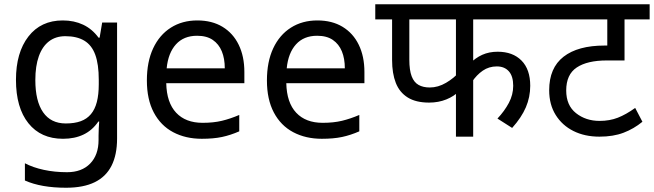

<svg xmlns="http://www.w3.org/2000/svg" viewBox="-20 -642 3072 902"><path d="M275 -546Q328 -546 370.5 -526Q413 -506 443 -465H448L460 -536H530V9Q530 85 504 136.5Q478 188 425 214Q372 240 290 240Q232 240 183.5 231.5Q135 223 97 206V125Q135 145 186 156Q237 167 295 167Q364 167 403.5 126.5Q443 86 443 16V-5Q443 -17 444 -39.5Q445 -62 446 -71H442Q414 -30 372.5 -10Q331 10 276 10Q172 10 113.5 -63Q55 -136 55 -267Q55 -395 113.5 -470.5Q172 -546 275 -546ZM287 -472Q242 -472 210.5 -448Q179 -424 162.5 -378Q146 -332 146 -266Q146 -167 182.5 -114.5Q219 -62 289 -62Q330 -62 359 -72.5Q388 -83 407 -105.5Q426 -128 435 -163Q444 -198 444 -246V-267Q444 -340 427.5 -385Q411 -430 376 -451Q341 -472 287 -472Z M907 -546Q976 -546 1025.5 -516Q1075 -486 1101.5 -431.5Q1128 -377 1128 -304V-251H761Q763 -160 807.5 -112.5Q852 -65 932 -65Q983 -65 1022.5 -74.5Q1062 -84 1104 -102V-25Q1063 -7 1023 1.5Q983 10 928 10Q852 10 793.5 -21Q735 -52 702.5 -113.5Q670 -175 670 -264Q670 -352 699.5 -415Q729 -478 782.5 -512Q836 -546 907 -546ZM906 -474Q843 -474 806.5 -433.5Q770 -393 763 -321H1036Q1036 -367 1022 -401Q1008 -435 979.5 -454.5Q951 -474 906 -474Z M1471 -546Q1540 -546 1589.5 -516Q1639 -486 1665.5 -431.5Q1692 -377 1692 -304V-251H1325Q1327 -160 1371.5 -112.5Q1416 -65 1496 -65Q1547 -65 1586.5 -74.5Q1626 -84 1668 -102V-25Q1627 -7 1587 1.5Q1547 10 1492 10Q1416 10 1357.5 -21Q1299 -52 1266.5 -113.5Q1234 -175 1234 -264Q1234 -352 1263.5 -415Q1293 -478 1346.5 -512Q1400 -546 1471 -546ZM1470 -474Q1407 -474 1370.5 -433.5Q1334 -393 1327 -321H1600Q1600 -367 1586 -401Q1572 -435 1543.5 -454.5Q1515 -474 1470 -474Z M2203 -551V-313L2185 -341Q2213 -370 2245.5 -384.5Q2278 -399 2318 -399Q2389 -399 2430 -357.5Q2471 -316 2471 -239Q2471 -186 2450.5 -138Q2430 -90 2386 -41L2317 -85Q2350 -120 2370.5 -158.5Q2391 -197 2391 -239Q2391 -284 2370.5 -307Q2350 -330 2314 -330Q2277 -330 2248 -310Q2219 -290 2197 -257L2203 -293V0H2122V-238L2138 -215Q2114 -190 2077 -175Q2040 -160 1996 -160Q1934 -160 1895.5 -184Q1857 -208 1839.5 -252.5Q1822 -297 1822 -360V-551H1743V-622H2529V-551ZM1903 -551V-362Q1903 -312 1914 -283.5Q1925 -255 1946.5 -243Q1968 -231 1999 -231Q2038 -231 2075.5 -253Q2113 -275 2140 -306L2122 -252V-551Z M3032 -551H2914V-358H2831Q2739 -358 2689.5 -325Q2640 -292 2640 -217Q2640 -147 2686 -110.5Q2732 -74 2797 -74Q2844 -74 2882.5 -89Q2921 -104 2964 -135L2998 -70Q2958 -37 2909.5 -18.5Q2861 0 2796 0Q2727 0 2674 -26.5Q2621 -53 2590.5 -102Q2560 -151 2560 -218Q2560 -323 2627.5 -375.5Q2695 -428 2820 -428H2862L2833 -404V-551H2514V-622H3032Z"/></svg>

Font: lhindi15
Style: Regular
Weight: 400
Designer: Jelle Bosma - Monotype Design Team
Foundry: Monotype Imaging Inc.
Version: Version 2.006